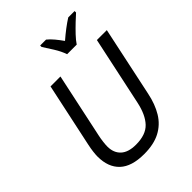

<svg xmlns="http://www.w3.org/2000/svg" viewBox="-265 -1076 1218 1218"><g transform="rotate(-45 344.0 -467.0)"><path d="M300 10Q188 10 133.5 -41.5Q79 -93 79 -188Q79 -205 82 -230Q85 -255 91 -283L183 -714H272L179 -278Q174 -255 171 -230Q168 -205 168 -189Q168 -133 202.5 -101Q237 -69 305 -69Q394 -69 437.5 -115Q481 -161 500 -250L599 -714H688L588 -243Q572 -165 537.5 -108Q503 -51 445 -20.5Q387 10 300 10ZM402 -784Q389 -822 364 -862Q339 -902 320 -931V-944H373Q393 -928 413 -904Q433 -880 452 -853Q483 -880 514 -903.5Q545 -927 572 -944H629V-931Q612 -916 584 -889.5Q556 -863 529.5 -835Q503 -807 488 -784Z"/></g></svg>

Font: Noto IKEA Latin
Style: Italic
Weight: 400
Italic angle: -12°
Designer: Monotype Design Team
Foundry: Monotype Imaging Inc.
Version: Version 1.0